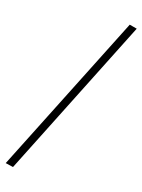

<svg xmlns="http://www.w3.org/2000/svg" viewBox="-233 -784 689 930"><g transform="rotate(30 112.0 -319.5)"><path d="M0 121 185 -760H224L40 120Z"/></g></svg>

Font: Noto Serif Ethiopic ExtraCondensed Light
Style: Regular
Weight: 300
Width: 2
Designer: Monotype Design Team
Foundry: Monotype Imaging Inc.
Version: Version 2.102; ttfautohint (v1.8.4.7-5d5b)